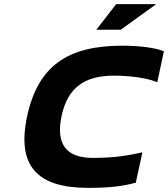

<svg xmlns="http://www.w3.org/2000/svg" viewBox="-20 -900 813 929"><path d="M741 -502 773 -652C732 -669 655 -679 571 -679C308 -679 163 -581 111 -336C60 -95 162 9 406 9C517 9 576 0 637 -16L669 -163C605 -149 540 -136 429 -136C305 -136 248 -198 278 -339C308 -478 390 -534 533 -534C619 -534 701 -520 741 -502ZM446 -756H564L736 -880H542Z"/></svg>

Font: LT Wave Text Black Italic
Style: Regular
Weight: 900
Designer: Daniel Lyons
Version: Version 2.5 (Glyphs App)